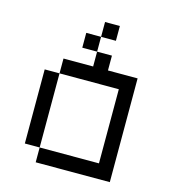

<svg xmlns="http://www.w3.org/2000/svg" viewBox="-97 -704 694 782"><g transform="rotate(15 250.0 -312.5)"><path d="M312.5 -562.5H250V-625H312.5ZM62.5 -375H125V-62.5H62.5ZM125 -62.5H375V-375H125V-437.5H250V-500H312.5V-437.5H437.5V0H125ZM187.5 -562.5H250V-500H187.5Z"/></g></svg>

Font: 寒蝉点阵体 16px
Style: Regular
Weight: 400
Designer: Designed by Warren2060
Foundry: ChillType
Version: Version 1.000